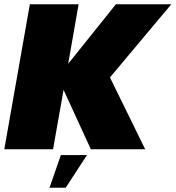

<svg xmlns="http://www.w3.org/2000/svg" viewBox="-32 -695 818 894"><path d="M-12 0H215L264 -276.5L391 0H644L480 -334.5L765.5 -675H507.5L285.5 -398L334 -675H107ZM198.5 179H274L373 27H251.5Z"/></svg>

Font: Anybody UltraCondensed Thin Black
Style: Italic
Weight: 900
Italic angle: -10°
Version: Version 1.111